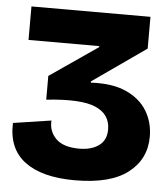

<svg xmlns="http://www.w3.org/2000/svg" viewBox="-50 -706 665 765"><g transform="rotate(5 282.5 -323.5)"><path d="M277 14Q146 14 77 -37.5Q8 -89 12 -192L164 -215Q161 -172 190.5 -142.5Q220 -113 284 -113Q332 -113 362 -134.5Q392 -156 392 -199Q392 -260 333 -285.5Q274 -311 136 -296V-391L328 -523V-527H45V-661H521V-534L307 -384V-379Q393 -384 449 -358.5Q505 -333 532.5 -287.5Q560 -242 560 -185Q560 -95 489.5 -40.5Q419 14 277 14Z"/></g></svg>

Font: Bricolage Grotesque 48pt ExtraBold
Style: Regular
Weight: 800
Designer: Mathieu Triay
Foundry: Atelier Triay
Version: Version 1.000; ttfautohint (v1.8.4.7-5d5b);gftools[0.9.32]